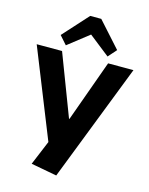

<svg xmlns="http://www.w3.org/2000/svg" viewBox="-141 -876 899 1156"><g transform="rotate(15 308.5 -297.5)"><path d="M164 163 251 -46 237 35 7 -540H165L311 -157H314L452 -540H610L325 193ZM132 -631 274 -788H343L484 -631L438 -579L264 -716H353L178 -579Z"/></g></svg>

Font: Pathway Extreme 28pt
Style: Bold
Weight: 700
Designer: Eduardo Rodriguez Tunni
Foundry: Eduardo Rodriguez Tunni
Version: Version 1.001;gftools[0.9.26]